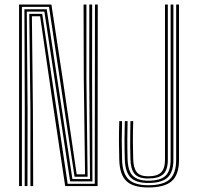

<svg xmlns="http://www.w3.org/2000/svg" viewBox="-20 -820 868 846"><path d="M64 0V-800H206.5L256.5 -471L317.8 -51.8H354.8L349.2 -473.2L348.2 -800H360.8V-473.2L366 -41.2H308.5L196 -789.8H76.5V0ZM88.8 0 89.2 -341.2 87.5 -779.2H185.8L299 -31H376.5L373.2 -473.2L373.5 -800H386L385.8 -473.2L387.2 -20.8H289L175.5 -769H98L101.5 -341.2L101 0ZM114 0V-341.2L109 -758.8H166L278.2 -10.2H397.5L398.5 -800H410.8L410 0H267.2L215.5 -344.5L156.8 -748.2H120.5L125 -341.2L126.2 0ZM633.2 6Q566.2 6 536.8 -22.4Q507.2 -50.8 505.5 -116.2Q504.2 -159.2 504.1 -196.8Q504 -234.2 505.5 -286.2H517.8Q516.5 -239.5 516.5 -201.9Q516.5 -164.2 517.8 -116.5Q519.5 -56.2 546.4 -30Q573.2 -3.8 633.2 -3.8Q699.2 -3.8 727.8 -29.9Q756.2 -56 756.2 -116.2V-800H768.8V-116.2Q768.8 -50.8 737.2 -22.4Q705.8 6 633.2 6ZM633.2 -13.8Q579.8 -13.8 555.8 -37.6Q531.8 -61.5 530 -116.8Q528.5 -167 528.6 -204.9Q528.8 -242.8 530 -286.2H542.2Q541.2 -247 541 -208Q540.8 -169 542.2 -117.8Q544 -65 566.4 -44.4Q588.8 -23.8 633.2 -23.8Q686 -23.8 708.9 -45.1Q731.8 -66.5 731.8 -116.2V-800H744V-116.2Q744 -61.2 718.2 -37.5Q692.5 -13.8 633.2 -13.8ZM633.2 -33.5Q589.5 -33.5 572.6 -54.4Q555.8 -75.2 554.8 -117.8Q553.8 -149.5 553.6 -174.5Q553.5 -199.5 553.9 -225.5Q554.2 -251.5 554.8 -286.2H567Q565.2 -228.8 565.6 -192.4Q566 -156 567 -117.8Q568 -79.8 582.5 -61.5Q597 -43.2 633.2 -43.2Q672.8 -43.2 689.9 -60.2Q707 -77.2 707 -116.2V-800H719.5V-116.2Q719.5 -71.8 699.5 -52.6Q679.5 -33.5 633.2 -33.5Z"/></svg>

Font: Big Shoulders Inline Text Light
Style: Regular
Weight: 300
Designer: Patric King
Foundry: XO Type Co
Version: Version 1.000